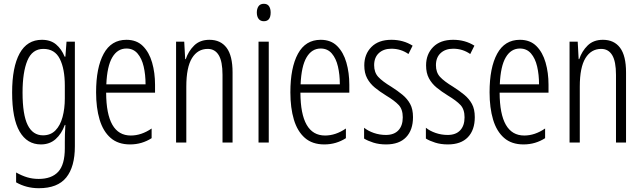

<svg xmlns="http://www.w3.org/2000/svg" viewBox="-20 -818 3389 1013"><path d="M201 -608Q247 -608 276 -583.5Q305 -559 321 -519H325L331 -598H375V-46Q375 62 329.5 118.5Q284 175 185 175Q119 175 65 144V92Q95 109 123.5 117.5Q152 126 184 126Q252 126 287 88.5Q322 51 322 -36V-68Q322 -87 322.5 -109.5Q323 -132 325 -159H322Q305 -112 273.5 -84Q242 -56 196 -56Q123 -56 83.5 -124Q44 -192 44 -330Q44 -464 83.5 -536Q123 -608 201 -608ZM209 -560Q150 -560 124.5 -498.5Q99 -437 99 -330Q99 -213 126 -158.5Q153 -104 207 -104Q247 -104 272.5 -130Q298 -156 310 -200.5Q322 -245 322 -299V-366Q322 -455 295.5 -507.5Q269 -560 209 -560Z M647 -608Q701 -608 734 -575Q767 -542 782.5 -488Q798 -434 798 -371V-329H540Q541 -103 670 -103Q726 -103 780 -140V-89Q755 -73 726.5 -64.5Q698 -56 666 -56Q603 -56 563.5 -90.5Q524 -125 505.5 -187Q487 -249 487 -331Q487 -461 527 -534.5Q567 -608 647 -608ZM647 -562Q600 -562 572.5 -515.5Q545 -469 541 -373H748Q748 -424 738 -467Q728 -510 705.5 -536Q683 -562 647 -562Z M1085 -608Q1144 -608 1175.5 -566Q1207 -524 1207 -436V-66H1154V-423Q1154 -494 1134 -527Q1114 -560 1076 -560Q1023 -560 993 -511.5Q963 -463 963 -361V-66H909V-598H952L957 -506H960Q974 -548 1004.5 -578Q1035 -608 1085 -608Z M1372 -798Q1391 -798 1399.5 -785Q1408 -772 1408 -752Q1408 -706 1372 -706Q1354 -706 1344.5 -718.5Q1335 -731 1335 -752Q1335 -772 1344 -785Q1353 -798 1372 -798ZM1398 -598V-66H1344V-598Z M1672 -608Q1726 -608 1759 -575Q1792 -542 1807.5 -488Q1823 -434 1823 -371V-329H1565Q1566 -103 1695 -103Q1751 -103 1805 -140V-89Q1780 -73 1751.5 -64.5Q1723 -56 1691 -56Q1628 -56 1588.5 -90.5Q1549 -125 1530.5 -187Q1512 -249 1512 -331Q1512 -461 1552 -534.5Q1592 -608 1672 -608ZM1672 -562Q1625 -562 1597.5 -515.5Q1570 -469 1566 -373H1773Q1773 -424 1763 -467Q1753 -510 1730.5 -536Q1708 -562 1672 -562Z M2159 -200Q2159 -132 2122.5 -94Q2086 -56 2017 -56Q1980 -56 1950 -65.5Q1920 -75 1901 -87V-144Q1922 -127 1952.5 -116.5Q1983 -106 2016 -106Q2059 -106 2082 -130.5Q2105 -155 2105 -199Q2105 -241 2083.5 -264Q2062 -287 2017 -314Q1983 -335 1957.5 -356Q1932 -377 1917 -405Q1902 -433 1902 -473Q1902 -532 1939.5 -570Q1977 -608 2045 -608Q2108 -608 2157 -577L2135 -533Q2095 -561 2045 -561Q2004 -561 1979 -538Q1954 -515 1954 -474Q1954 -436 1975.5 -412.5Q1997 -389 2045 -360Q2078 -339 2103.5 -318Q2129 -297 2144 -269.5Q2159 -242 2159 -200Z M2485 -200Q2485 -132 2448.5 -94Q2412 -56 2343 -56Q2306 -56 2276 -65.5Q2246 -75 2227 -87V-144Q2248 -127 2278.5 -116.5Q2309 -106 2342 -106Q2385 -106 2408 -130.5Q2431 -155 2431 -199Q2431 -241 2409.5 -264Q2388 -287 2343 -314Q2309 -335 2283.5 -356Q2258 -377 2243 -405Q2228 -433 2228 -473Q2228 -532 2265.5 -570Q2303 -608 2371 -608Q2434 -608 2483 -577L2461 -533Q2421 -561 2371 -561Q2330 -561 2305 -538Q2280 -515 2280 -474Q2280 -436 2301.5 -412.5Q2323 -389 2371 -360Q2404 -339 2429.5 -318Q2455 -297 2470 -269.5Q2485 -242 2485 -200Z M2723 -608Q2777 -608 2810 -575Q2843 -542 2858.5 -488Q2874 -434 2874 -371V-329H2616Q2617 -103 2746 -103Q2802 -103 2856 -140V-89Q2831 -73 2802.5 -64.5Q2774 -56 2742 -56Q2679 -56 2639.5 -90.5Q2600 -125 2581.5 -187Q2563 -249 2563 -331Q2563 -461 2603 -534.5Q2643 -608 2723 -608ZM2723 -562Q2676 -562 2648.5 -515.5Q2621 -469 2617 -373H2824Q2824 -424 2814 -467Q2804 -510 2781.5 -536Q2759 -562 2723 -562Z M3161 -608Q3220 -608 3251.5 -566Q3283 -524 3283 -436V-66H3230V-423Q3230 -494 3210 -527Q3190 -560 3152 -560Q3099 -560 3069 -511.5Q3039 -463 3039 -361V-66H2985V-598H3028L3033 -506H3036Q3050 -548 3080.5 -578Q3111 -608 3161 -608Z"/></svg>

Font: Noto Sans Malayalam UI ExtraCondensed Light
Style: Regular
Weight: 300
Width: 2
Designer: Jelle Bosma - Monotype Design Team
Foundry: Monotype Imaging Inc.
Version: Version 2.104; ttfautohint (v1.8.4.7-5d5b)